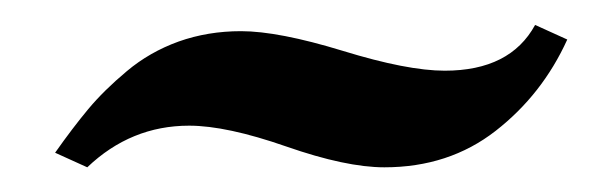

<svg xmlns="http://www.w3.org/2000/svg" viewBox="-20 -430 486 154"><path d="M409.2 -410 435 -398.3Q415 -354.2 377.5 -325Q340 -295.8 288.3 -295.8Q257.5 -295.8 209.6 -312.5Q161.7 -329.2 131.7 -329.2Q85 -329.2 50 -295.8L24.2 -307.5Q38.3 -327.5 50.8 -342.5Q63.3 -357.5 81.7 -372.9Q100 -388.3 123.3 -396.7Q146.7 -405 173.3 -405Q203.3 -405 255 -389.2Q306.7 -373.3 336.7 -373.3Q389.2 -373.3 409.2 -410Z"/></svg>

Font: Chomsky
Style: Regular
Weight: 400
Version: Version 2.3